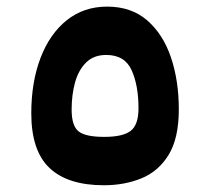

<svg xmlns="http://www.w3.org/2000/svg" viewBox="-20 -547 626 572"><path d="M289.6 4.9Q182.1 4.9 127.7 -46.4Q73.2 -97.7 73.2 -209.5Q73.2 -302.2 100.6 -374Q127.9 -445.8 178.7 -486.6Q229.5 -527.3 299.3 -527.3Q371.1 -527.3 418.5 -486.3Q465.8 -445.3 489.3 -376Q512.7 -306.6 512.7 -221.2Q512.7 -134.8 482.2 -85.4Q451.7 -36.1 401.1 -15.6Q350.6 4.9 289.6 4.9ZM290.5 -139.2Q346.2 -139.2 369.4 -157.2Q392.6 -175.3 392.6 -224.1Q392.6 -292.5 372.1 -337.9Q351.6 -383.3 296.4 -383.3Q259.3 -383.3 236.6 -360.8Q213.9 -338.4 203.6 -301.5Q193.4 -264.6 193.4 -220.2Q193.4 -172.4 213.9 -155.8Q234.4 -139.2 290.5 -139.2Z"/></svg>

Font: Cascadia Mono PL
Style: Bold
Weight: 700
Monospace: yes
Designer: Aaron Bell
Foundry: Saja Typeworks
Version: Version 2404.023; ttfautohint (v1.8.4)